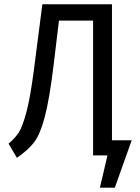

<svg xmlns="http://www.w3.org/2000/svg" viewBox="-20 -726 655 897"><path d="M503.1 -70.8H595.4L516.4 150.8H446.7L482.1 0H414.9V-629.7H255.4L230.3 -420.5Q210.8 -261 189.2 -179.7Q167.7 -98.5 139.7 -61.8Q111.8 -25.1 59 11.3L20 -54.9Q49.7 -80 67.2 -106.4Q84.6 -132.8 102.8 -200Q121 -267.2 137.9 -395.4L177.9 -706.2H503.1Z"/></svg>

Font: Fira Code
Style: Regular
Weight: 400
Designer: Carrois Corporate, Edenspiekermann AG, Nikita Prokopov
Foundry: Carrois Corporate, Edenspiekermann AG, Nikita Prokopov
Version: Version 5.002